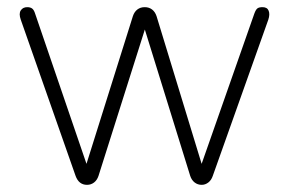

<svg xmlns="http://www.w3.org/2000/svg" viewBox="-20 -510 807 536"><path d="M191 -19 38 -455Q32 -472 38 -481Q44 -490 56 -490Q65 -490 70 -486Q75 -482 78 -472L235 -13H209L351 -465Q355 -477 363.5 -483.5Q372 -490 384 -490Q396 -490 404.5 -483.5Q413 -477 417 -465L555 -13H529L690 -472Q694 -483 698.5 -486.5Q703 -490 713 -490Q726 -490 730 -480Q734 -470 729 -455L574 -19Q570 -7 561.5 -0.5Q553 6 543 6Q532 6 523.5 -0.5Q515 -7 511 -19L369 -477H400L255 -19Q251 -7 242.5 -0.5Q234 6 223 6Q200 6 191 -19Z"/></svg>

Font: SN Pro Thin
Style: Regular
Weight: 200
Designer: Tobias Whetton
Foundry: Supernotes
Version: Version 1.003;Glyphs 3.3 (3324)